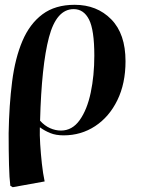

<svg xmlns="http://www.w3.org/2000/svg" viewBox="-20 -550 586 800"><path d="M33 230 23 224Q19 193 17.5 136Q16 79 16 5Q18 -112 30.5 -210Q43 -308 73.5 -379.5Q104 -451 157 -490.5Q210 -530 291 -530Q384 -530 443.5 -469.5Q503 -409 503 -295Q503 -202 469 -132.5Q435 -63 376.5 -24.5Q318 14 245 14Q213 14 189.5 4.5Q166 -5 147 -19H146Q145 11 147.5 51Q150 91 154.5 132Q159 173 166 206ZM234 -6Q281 -6 312 -49.5Q343 -93 358 -164Q373 -235 373 -318Q373 -425 351 -468.5Q329 -512 287 -512Q215 -512 184 -394.5Q153 -277 147 -47Q166 -26 188.5 -16Q211 -6 234 -6Z"/></svg>

Font: Literata 72pt SemiBold
Style: Italic
Weight: 600
Italic angle: -2°
Designer: Latin by Veronika Burian and Jose Scaglione. Greek by Irene Vlachou. Cyrillic by Vera Evstafieva
Foundry: TypeTogether
Version: Version 3.002